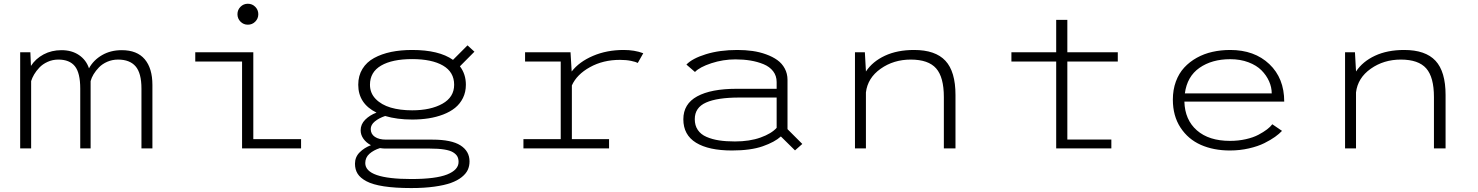

<svg xmlns="http://www.w3.org/2000/svg" viewBox="-20 -772 7690 999"><path d="M85 0V-500H138L141 -429Q165.5 -467 207 -489Q248.5 -511 300 -511Q353.5 -511 391 -485.5Q428.5 -460 443 -416.5Q466.5 -459.5 511 -485.2Q555.5 -511 613.5 -511Q693 -511 733 -463.8Q773 -416.5 773 -330V0H716V-311Q716 -391.5 685.5 -426.8Q655 -462 594.5 -462Q564.5 -462 538.5 -450.8Q512.5 -439.5 495.2 -421.8Q478 -404 467 -385.8Q456 -367.5 451.5 -350V0H397.5V-311Q397.5 -392.5 369.8 -427.2Q342 -462 283.5 -462Q253.5 -462 227.8 -450.2Q202 -438.5 185 -420.5Q168 -402.5 157.5 -384.5Q147 -366.5 142 -350V0Z M1269.5 -643.5Q1247 -643.5 1231.2 -659.5Q1215.5 -675.5 1215.5 -698Q1215.5 -720.5 1231.2 -736.5Q1247 -752.5 1269.5 -752.5Q1292.5 -752.5 1308.2 -736.5Q1324 -720.5 1324 -698Q1324 -675.5 1308.2 -659.5Q1292.5 -643.5 1269.5 -643.5ZM1298 -48H1546.5V0H1239.5V-452H996V-500H1298Z M2124.5 -150Q2046 -150 1984 -168.5Q1951.5 -157.5 1930.2 -140Q1909 -122.5 1909 -100.5Q1909 -74.5 1930.5 -60Q1952 -45.5 1989 -45.5H2230Q2329 -45.5 2376 -15.5Q2423 14.5 2423 68Q2423 92 2413.8 112Q2404.5 132 2382.2 149.8Q2360 167.5 2326 179.8Q2292 192 2239.5 199.2Q2187 206.5 2120 206.5Q2036 206.5 1977.5 197.5Q1919 188.5 1886.8 171.2Q1854.5 154 1840.8 132Q1827 110 1827 80Q1827 45 1851.2 20.8Q1875.5 -3.5 1910 -16.5Q1885 -30 1870.8 -50.2Q1856.5 -70.5 1856.5 -94Q1856.5 -125.5 1880.2 -149.2Q1904 -173 1939 -186Q1844 -233 1844 -331Q1844 -378 1865.8 -413.5Q1887.5 -449 1926.5 -470.2Q1965.5 -491.5 2015.2 -501.8Q2065 -512 2124.5 -512Q2264 -512 2337 -460.5L2412.5 -536L2448.5 -503L2373 -427Q2404 -386.5 2404 -331Q2404 -293 2388.8 -262.2Q2373.5 -231.5 2347.8 -210.8Q2322 -190 2286 -176.2Q2250 -162.5 2209.8 -156.2Q2169.5 -150 2124.5 -150ZM2124.5 -198Q2220.5 -198 2281.8 -232.2Q2343 -266.5 2343 -331Q2343 -397 2285 -430.8Q2227 -464.5 2124.5 -464.5Q2021 -464.5 1963 -430.8Q1905 -397 1905 -331Q1905 -287.5 1934.8 -257Q1964.5 -226.5 2013 -212.2Q2061.5 -198 2124.5 -198ZM1880.5 76.5Q1880.5 159.5 2120 159.5Q2247 159.5 2306.5 135.8Q2366 112 2366 70.5Q2366 53.5 2359.5 41.8Q2353 30 2337 20.2Q2321 10.5 2291 5.8Q2261 1 2217 1H1986Q1973 1 1957 -1.5Q1924 9 1902.2 28.2Q1880.5 47.5 1880.5 76.5Z M2955.5 -48H3149V0H2703.5V-48H2897.5V-452H2712V-500H2948.5L2954.5 -400Q2993.5 -450.5 3065.2 -481.2Q3137 -512 3225 -512Q3282 -512 3327 -495L3298.5 -444.5Q3289 -450 3263.8 -455.2Q3238.5 -460.5 3205.5 -460.5Q3118 -460.5 3049.5 -422.5Q2981 -384.5 2955.5 -327.5Z M3816.5 -512Q3858 -512 3895.2 -506.8Q3932.5 -501.5 3966.2 -489.2Q4000 -477 4024.5 -459.5Q4049 -442 4063.2 -415.5Q4077.5 -389 4077.5 -356.5V-100L4154.5 -23L4116.5 10.5L4043 -62Q4011.5 -33 3948.8 -11Q3886 11 3788.5 11Q3667.5 11 3601.5 -29.5Q3535.5 -70 3535.5 -151.5Q3535.5 -231.5 3607.8 -270.8Q3680 -310 3812 -310H4021V-345Q4021 -377.5 4002.8 -401.2Q3984.5 -425 3952.8 -438Q3921 -451 3884.8 -457Q3848.5 -463 3806.5 -463Q3742 -463 3681.2 -443Q3620.5 -423 3596 -397.5L3551.5 -436Q3582 -468 3653.2 -490Q3724.5 -512 3816.5 -512ZM3804 -36Q3880.5 -36 3937.5 -56.5Q3994.5 -77 4021 -107V-264.5H3826.5Q3712.5 -264.5 3653.8 -238.5Q3595 -212.5 3595 -152Q3595 -119 3610.8 -95.8Q3626.5 -72.5 3656 -59.8Q3685.5 -47 3721.5 -41.5Q3757.5 -36 3804 -36Z M4428.5 0V-500H4480L4485.5 -402V-400Q4520 -452 4584.2 -482Q4648.5 -512 4736 -512Q4847 -512 4899.2 -455.8Q4951.5 -399.5 4951.5 -278V0H4891V-267Q4891 -370.5 4850.8 -416.2Q4810.5 -462 4718.5 -462Q4629.5 -462 4562 -414.2Q4494.5 -366.5 4485.5 -291V0Z M5533.5 -46H5762.5V0H5475.5V-452H5242.5V-500H5475.5V-668.5H5533.5V-500H5796V-452H5533.5Z M6650.5 -91Q6636 -75.5 6614 -59.8Q6592 -44 6558.5 -27.2Q6525 -10.5 6478 0.2Q6431 11 6379.5 11Q6294.5 11 6228.2 -18.2Q6162 -47.5 6122.2 -108.2Q6082.5 -169 6082.5 -253.5Q6082.5 -305 6098.2 -347.8Q6114 -390.5 6141.8 -420.5Q6169.5 -450.5 6207.2 -471.5Q6245 -492.5 6288.8 -502.2Q6332.5 -512 6381 -512Q6507 -512 6584.5 -438.5Q6662 -365 6662 -243.5H6142.5Q6145 -148.5 6207.5 -93.8Q6270 -39 6379.5 -39Q6423.5 -39 6462.2 -47.8Q6501 -56.5 6527.8 -70.8Q6554.5 -85 6572.2 -98.5Q6590 -112 6600 -125.5ZM6381 -464Q6285.5 -464 6221 -419Q6156.5 -374 6145 -286H6597Q6597 -318 6583.2 -349Q6569.5 -380 6543.8 -406Q6518 -432 6475.8 -448Q6433.5 -464 6381 -464Z M6978.5 0V-500H7030L7035.5 -402V-400Q7070 -452 7134.2 -482Q7198.5 -512 7286 -512Q7397 -512 7449.2 -455.8Q7501.5 -399.5 7501.5 -278V0H7441V-267Q7441 -370.5 7400.8 -416.2Q7360.5 -462 7268.5 -462Q7179.5 -462 7112 -414.2Q7044.5 -366.5 7035.5 -291V0Z"/></svg>

Font: League Mono Wide UltraLight
Style: Regular
Weight: 200
Width: 8
Designer: Tyler Finck
Foundry: The League of Moveable Type / Tyler Finck
Version: Version 2.210